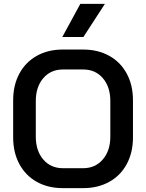

<svg xmlns="http://www.w3.org/2000/svg" viewBox="-20 -964 755 992"><path d="M48 -254V-446Q48 -524 80 -583.5Q112 -643 170 -675.5Q228 -708 304 -708H410Q486 -708 544.5 -675.5Q603 -643 635 -583.5Q667 -524 667 -446V-254Q667 -176 635 -116.5Q603 -57 544.5 -24.5Q486 8 410 8H304Q228 8 170 -24.5Q112 -57 80 -116.5Q48 -176 48 -254ZM410 -95Q472 -95 511 -140Q550 -185 550 -258V-442Q550 -515 511.5 -560Q473 -605 410 -605H305Q242 -605 203.5 -560Q165 -515 165 -442V-258Q165 -185 203.5 -140Q242 -95 305 -95ZM395 -944H522L411 -773H302Z"/></svg>

Font: Bai Jamjuree SemiBold
Style: Regular
Weight: 600
Version: Version 1.000; ttfautohint (v1.6)